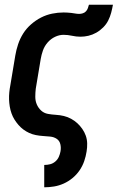

<svg xmlns="http://www.w3.org/2000/svg" viewBox="-20 -581 515 816"><path d="M168 215V120H169Q181 120 193 117Q205 114 215 105.5Q225 97 230 85.5Q235 74 237 63Q240 47 236.5 32Q233 17 221 9Q209 1 193.5 -0.5Q178 -2 162.5 -3Q147 -4 132 -7Q117 -10 104 -16Q91 -22 79.5 -30.5Q68 -39 58.5 -50Q49 -61 41.5 -73Q34 -85 29 -99Q24 -113 21.5 -128Q19 -143 18.5 -158Q18 -173 19.5 -188.5Q21 -204 24 -219L45 -345Q49 -369 57 -393Q65 -417 78.5 -438.5Q92 -460 112 -477.5Q132 -495 154.5 -506.5Q177 -518 201.5 -523Q226 -528 250 -528Q258 -528 266.5 -527.5Q275 -527 283.5 -526Q292 -525 300 -523.5Q308 -522 317 -522Q324 -522 332 -524.5Q340 -527 345.5 -533Q351 -539 353.5 -546.5Q356 -554 358 -561H460Q457 -544 452.5 -527Q448 -510 440 -494Q432 -478 418.5 -464.5Q405 -451 389 -442Q373 -433 356 -429Q339 -425 322 -425Q304 -425 286 -429Q268 -433 250 -433Q232 -433 214 -424.5Q196 -416 182.5 -400.5Q169 -385 162.5 -366.5Q156 -348 153 -330L132 -204Q130 -187 130 -169.5Q130 -152 136.5 -137Q143 -122 155 -111Q167 -100 183.5 -97Q200 -94 217.5 -93Q235 -92 251.5 -88Q268 -84 282.5 -76Q297 -68 308.5 -57.5Q320 -47 329.5 -33.5Q339 -20 344.5 -4.5Q350 11 350.5 28Q351 45 348 63Q345 83 338 103.5Q331 124 318.5 142.5Q306 161 288.5 175.5Q271 190 251 199Q231 208 210 211.5Q189 215 169 215Z"/></svg>

Font: Iosevka QP
Style: Bold Italic
Weight: 700
Italic angle: -9°
Designer: Belleve Invis
Foundry: Belleve Invis
Version: Version 20.0.0; ttfautohint (v1.8.4)